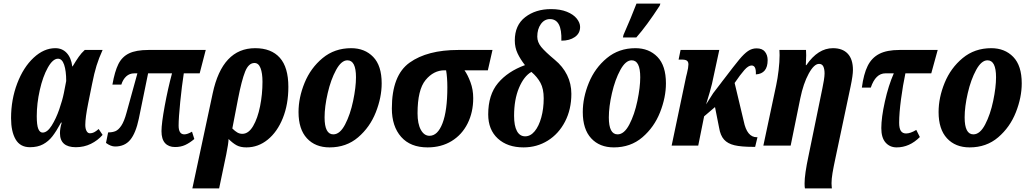

<svg xmlns="http://www.w3.org/2000/svg" viewBox="-20 -816 5764 1076"><path d="M42 -154Q42 -258 76.5 -348.5Q111 -439 168.5 -492.5Q226 -546 290 -546Q329 -546 354 -519Q379 -492 385 -444H387Q406 -476 421.5 -498Q437 -520 455 -536H555Q534 -490 521 -448Q508 -406 496 -345L474 -236Q458 -156 458 -116Q458 -95 465 -82Q472 -69 484 -69Q496 -69 507 -74.5Q518 -80 533 -93L555 -60Q528 -29 489.5 -10Q451 9 405 9Q316 9 316 -70Q316 -97 326 -129H322Q296 -81 274 -52.5Q252 -24 221.5 -7.5Q191 9 148 9Q93 9 67.5 -35Q42 -79 42 -154ZM338 -295 351 -362Q351 -419 339.5 -453Q328 -487 305 -487Q276 -487 248 -437Q220 -387 203 -311.5Q186 -236 186 -165Q186 -115 194.5 -94Q203 -73 219 -73Q245 -73 269.5 -112Q294 -151 312 -203Q330 -255 338 -295Z M885 -81Q885 -124 903 -222Q921 -320 944 -405H810L758 -151Q741 -70 710 -32.5Q679 5 625 5Q601 5 574 -15L586 -74Q610 -74 627 -81Q644 -88 660 -112Q676 -136 689 -184L750 -405H733Q706 -405 687.5 -388Q669 -371 660 -342H610Q623 -416 643.5 -457Q664 -498 703.5 -517Q743 -536 812 -536H1133L1099 -405H1010Q999 -334 990 -244.5Q981 -155 981 -112Q981 -63 1013 -63Q1030 -63 1056 -78L1069 -37Q1043 -15 1018 -3.5Q993 8 961 8Q925 8 905 -14Q885 -36 885 -81Z M1172 -293Q1226 -546 1410 -546Q1500 -546 1548 -492.5Q1596 -439 1596 -329Q1596 -231 1565 -154Q1534 -77 1480.5 -33.5Q1427 10 1361 10Q1328 10 1306.5 -1.5Q1285 -13 1261 -37Q1260 -10 1248 49L1208 240H1058ZM1451 -358Q1451 -406 1440 -434.5Q1429 -463 1406 -463Q1373 -463 1353.5 -414Q1334 -365 1314 -262L1282 -96Q1297 -81 1310 -73.5Q1323 -66 1338 -66Q1373 -66 1398.5 -109.5Q1424 -153 1437.5 -220.5Q1451 -288 1451 -358Z M1653 -188Q1653 -269 1687 -352Q1721 -435 1788 -490.5Q1855 -546 1948 -546Q2024 -546 2071.5 -497Q2119 -448 2119 -349Q2119 -270 2086 -186.5Q2053 -103 1987 -46.5Q1921 10 1827 10Q1747 10 1700 -41Q1653 -92 1653 -188ZM1975 -383Q1975 -478 1927 -478Q1893 -478 1863.5 -424Q1834 -370 1816.5 -294Q1799 -218 1799 -158Q1799 -63 1848 -63Q1885 -63 1914 -118.5Q1943 -174 1959 -250.5Q1975 -327 1975 -383Z M2176 -208Q2176 -394 2275.5 -465Q2375 -536 2548 -536H2740L2714 -422H2583Q2601 -397 2616.5 -355.5Q2632 -314 2632 -266Q2632 -187 2600.5 -124Q2569 -61 2511 -25.5Q2453 10 2376 10Q2280 10 2228 -49Q2176 -108 2176 -208ZM2487 -327Q2487 -382 2480 -422H2471Q2410 -422 2365 -367.5Q2320 -313 2320 -181Q2320 -122 2338.5 -88.5Q2357 -55 2387 -55Q2433 -55 2460 -125.5Q2487 -196 2487 -327Z M2716 -175Q2716 -285 2771 -350.5Q2826 -416 2922 -451Q2896 -484 2880.5 -517Q2865 -550 2865 -589Q2865 -675 2923.5 -720Q2982 -765 3068 -765Q3120 -765 3157 -750Q3194 -735 3212.5 -711.5Q3231 -688 3231 -665Q3231 -629 3201.5 -608.5Q3172 -588 3126 -588Q3130 -709 3062 -709Q3031 -709 3011 -681Q2991 -653 2991 -611Q2991 -580 3013 -553Q3035 -526 3089 -481Q3134 -444 3158 -395.5Q3182 -347 3182 -290Q3182 -203 3146.5 -134.5Q3111 -66 3050 -28Q2989 10 2914 10Q2824 10 2770 -39.5Q2716 -89 2716 -175ZM3027 -265Q3027 -318 3009 -351.5Q2991 -385 2958 -413Q2916 -389 2888.5 -323.5Q2861 -258 2861 -167Q2861 -111 2877 -81.5Q2893 -52 2923 -52Q2953 -52 2976.5 -80.5Q3000 -109 3013.5 -158Q3027 -207 3027 -265Z M3246 -188Q3246 -269 3280 -352Q3314 -435 3381 -490.5Q3448 -546 3541 -546Q3617 -546 3664.5 -497Q3712 -448 3712 -349Q3712 -270 3679 -186.5Q3646 -103 3580 -46.5Q3514 10 3420 10Q3340 10 3293 -41Q3246 -92 3246 -188ZM3568 -383Q3568 -478 3520 -478Q3486 -478 3456.5 -424Q3427 -370 3409.5 -294Q3392 -218 3392 -158Q3392 -63 3441 -63Q3478 -63 3507 -118.5Q3536 -174 3552 -250.5Q3568 -327 3568 -383ZM3474 -620Q3518 -720 3547 -796H3681L3677 -784Q3605 -673 3546 -606H3471Z M4216 -399Q4217 -425 4211 -437Q4205 -449 4192 -449Q4174 -449 4151.5 -423.5Q4129 -398 4097 -351L4148 -137Q4166 -47 4221 -47H4225L4212 7H4200Q4134 7 4096 -2Q4058 -11 4037.5 -34Q4017 -57 4010 -100L3987 -216L3926 -164L3893 0H3744L3825 -386L3830 -406Q3838 -438 3838 -455Q3838 -470 3829.5 -476Q3821 -482 3802 -482H3783L3794 -536H4011L3970 -346Q3961 -308 3937 -231L3977 -294L4020 -350Q4025 -356 4028.5 -361.5Q4032 -367 4036 -371Q4096 -450 4123 -482.5Q4150 -515 4172 -530Q4194 -545 4220 -545Q4252 -545 4267 -526Q4282 -507 4282 -479Q4282 -403 4216 -399Z M4489 212Q4489 161 4511 58L4589 -322Q4593 -340 4597 -365Q4601 -390 4601 -404Q4601 -429 4594 -443.5Q4587 -458 4570 -458Q4542 -458 4512 -403Q4482 -348 4465 -265L4411 0H4258L4330 -339Q4338 -376 4343.5 -423Q4349 -470 4349 -507Q4349 -528 4348 -536H4497Q4498 -527 4498 -506Q4498 -485 4496 -451H4499Q4564 -546 4648 -546Q4702 -546 4731 -515Q4760 -484 4760 -424Q4760 -394 4747 -332L4662 70Q4651 121 4645.5 154Q4640 187 4640 211Q4640 223 4641 229.5Q4642 236 4642 240H4491Q4489 232 4489 212Z M4919 -98Q4919 -157 4939 -247Q4959 -337 4989 -405H4942Q4887 -405 4860 -325H4810Q4820 -401 4842.5 -446.5Q4865 -492 4907.5 -514Q4950 -536 5021 -536H5235L5199 -405H5054Q5040 -339 5029.5 -260.5Q5019 -182 5019 -128Q5019 -97 5028.5 -82.5Q5038 -68 5058 -68Q5082 -68 5115 -88L5135 -48Q5077 10 5005 10Q4967 10 4943 -17Q4919 -44 4919 -98Z M5240 -188Q5240 -269 5274 -352Q5308 -435 5375 -490.5Q5442 -546 5535 -546Q5611 -546 5658.5 -497Q5706 -448 5706 -349Q5706 -270 5673 -186.5Q5640 -103 5574 -46.5Q5508 10 5414 10Q5334 10 5287 -41Q5240 -92 5240 -188ZM5562 -383Q5562 -478 5514 -478Q5480 -478 5450.5 -424Q5421 -370 5403.5 -294Q5386 -218 5386 -158Q5386 -63 5435 -63Q5472 -63 5501 -118.5Q5530 -174 5546 -250.5Q5562 -327 5562 -383Z"/></svg>

Font: Noto Serif CondExtraBold
Style: Italic
Weight: 800
Width: 3
Italic angle: -12°
Designer: Monotype Design Team
Foundry: Monotype Imaging Inc.
Version: Version 1.001